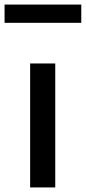

<svg xmlns="http://www.w3.org/2000/svg" viewBox="-37 -821 376 841"><path d="M0 0ZM95 -543H205V0H95ZM-17 -801H319V-721H-17Z"/></svg>

Font: Martel Sans SemiBold
Style: Regular
Weight: 600
Designer: Dan Reynolds and Mathieu Réguer
Foundry: Dan Reynolds and Mathieu Réguer
Version: Version 1.002; ttfautohint (v1.1) -l 5 -r 5 -G 72 -x 0 -D la